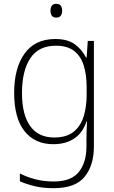

<svg xmlns="http://www.w3.org/2000/svg" viewBox="-20 -744 595 1004"><path d="M269 -540Q333 -540 370.5 -513Q408 -486 430 -443H433L439 -530H471V22Q471 121 422.5 180.5Q374 240 260 240Q204 240 161 229.5Q118 219 84 204V163Q118 181 163 193Q208 205 261 205Q352 205 392 155.5Q432 106 432 23V-15Q432 -40 433 -61Q434 -82 435 -108H432Q413 -50 368.5 -20Q324 10 259 10Q162 10 108 -58.5Q54 -127 54 -258Q54 -388 108.5 -464Q163 -540 269 -540ZM272 -505Q182 -505 138.5 -439.5Q95 -374 95 -258Q95 -144 138 -84.5Q181 -25 263 -25Q330 -25 367 -56.5Q404 -88 418.5 -138.5Q433 -189 433 -246V-289Q433 -354 417.5 -402.5Q402 -451 367 -478Q332 -505 272 -505ZM274 -724Q291 -724 298 -714Q305 -704 305 -688Q305 -672 298 -662Q291 -652 274 -652Q258 -652 251 -662Q244 -672 244 -688Q244 -704 251 -714Q258 -724 274 -724Z"/></svg>

Font: Noto Sans Disp ExtLt
Style: Regular
Weight: 200
Designer: Monotype Design Team
Foundry: Monotype Imaging Inc.
Version: Version 2.000;GOOG;noto-source:20170915:90ef993387c0